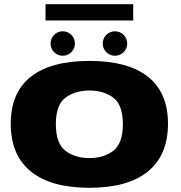

<svg xmlns="http://www.w3.org/2000/svg" viewBox="-20 -886 860 911"><path d="M404.5 5Q221.5 5 126.2 -72.5Q31 -150 31 -298.5Q31 -447 126.2 -522Q221.5 -597 404.5 -597Q587 -597 682 -522Q777 -447 777 -298.5Q777 -150 682 -72.5Q587 5 404.5 5ZM404.5 -136Q473 -136 518 -171Q563 -206 563 -297Q563 -388 518 -422.2Q473 -456.5 404.5 -456.5Q335.5 -456.5 290.2 -422.2Q245 -388 245 -297Q245 -206 290.2 -171Q335.5 -136 404.5 -136ZM277.5 -621.5Q253.5 -621.5 236.8 -638.5Q220 -655.5 220 -679.5Q220 -703.5 236.8 -720.5Q253.5 -737.5 277.5 -737.5Q301.5 -737.5 318.5 -720.5Q335.5 -703.5 335.5 -679.5Q335.5 -655.5 318.5 -638.5Q301.5 -621.5 277.5 -621.5ZM525.5 -621.5Q501.5 -621.5 484.5 -638.5Q467.5 -655.5 467.5 -679.5Q467.5 -703.5 484.5 -720.5Q501.5 -737.5 525.5 -737.5Q549.5 -737.5 566.5 -720.5Q583.5 -703.5 583.5 -679.5Q583.5 -655.5 566.5 -638.5Q549.5 -621.5 525.5 -621.5ZM196 -789V-866H612V-789Z"/></svg>

Font: Anybody ExtraExpanded ExtraBold
Style: Regular
Weight: 800
Width: 8
Designer: Tyler Finck
Foundry: Etcetera Type Company
Version: Version 1.010; ttfautohint (v1.8.3) -l 8 -r 50 -G 200 -x 14 